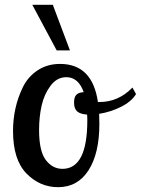

<svg xmlns="http://www.w3.org/2000/svg" viewBox="-20 -770 584 796"><path d="M34 -227Q34 -275 44 -320.5Q54 -366 75 -409Q96 -452 136 -478.5Q176 -505 229 -505Q363 -505 386 -347H392Q471 -347 529 -407L544 -380Q525 -349 482.5 -327.5Q440 -306 391 -298Q391 -292 391.5 -278Q392 -264 392 -257Q392 -134 347 -64Q302 6 221 6Q145 6 89.5 -51Q34 -108 34 -227ZM114 -750H199L270 -561H215ZM142 -231Q142 -143 170 -106.5Q198 -70 239 -70Q342 -70 342 -271Q342 -287 341 -295Q312 -297 299.5 -308.5Q287 -320 287 -345Q287 -368 297 -377.5Q307 -387 327 -388Q305 -450 255 -450Q216 -450 189.5 -414.5Q163 -379 152.5 -332Q142 -285 142 -231Z"/></svg>

Font: Lobster Two
Style: Regular
Weight: 400
Designer: Pablo Impallari
Foundry: Pablo Impallari. www.impallari.com
Version: Version 1.006